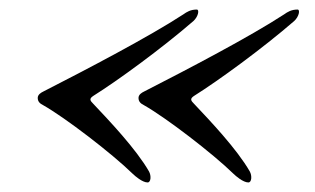

<svg xmlns="http://www.w3.org/2000/svg" viewBox="-20 -401 660 402"><path d="M289 -19C296 -19 297 -33 292 -42C265 -89 209 -148 175 -184C169 -190 166 -194 175 -200C226 -232 318 -299 385 -357C395 -366 398 -381 392 -381C379 -381 371 -376 364 -371C292 -324 162 -256 70 -209C66 -207 59 -203 59 -196C59 -188 64 -184 70 -181C116 -155 214 -80 258 -37C262 -33 278 -19 289 -19ZM500 -19C507 -19 508 -33 503 -42C476 -89 420 -148 386 -184C380 -190 377 -194 386 -200C437 -232 529 -299 596 -357C606 -366 609 -381 603 -381C590 -381 582 -376 575 -371C503 -324 373 -256 281 -209C277 -207 270 -203 270 -196C270 -188 275 -184 281 -181C327 -155 425 -80 469 -37C473 -33 489 -19 500 -19Z"/></svg>

Font: EB Garamond
Style: Italic
Weight: 400
Italic angle: -17.2°
Designer: Georg Duffner and Octavio Pardo
Foundry: Georg Duffner
Version: Version 1.000;PS 001.000;hotconv 1.0.88;makeotf.lib2.5.64775